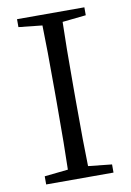

<svg xmlns="http://www.w3.org/2000/svg" viewBox="-83 -781 568 834"><g transform="rotate(-10 200.5 -364.5)"><path d="M52 0V-36L156 -47Q159 -142 159 -337V-392Q159 -587 156 -683L52 -694V-729H349V-694L245 -683Q242 -588 242 -392V-337Q242 -143 245 -47L349 -36V0Z"/></g></svg>

Font: GenRyuMin TW R
Style: Regular
Weight: 400
Version: Version 1.501;PS 1;hotconv 16.6.51;makeotf.lib2.5.65220